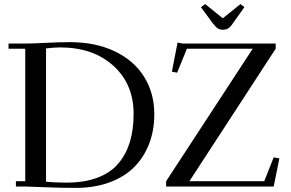

<svg xmlns="http://www.w3.org/2000/svg" viewBox="-20 -916 1430 943"><path d="M22 -676.8V-702.1H104Q140.6 -702.1 205.8 -705.6Q271 -709 323.2 -709Q448.7 -709 543.2 -664.1Q637.7 -619.1 687.7 -539.1Q737.8 -459 737.8 -355Q737.8 -275.4 712.2 -209Q686.5 -142.6 638.2 -94.5Q589.8 -46.4 516.6 -19.8Q443.4 6.8 352.1 6.8Q274.4 6.8 195.3 3.4Q116.2 0 104 0H58.1V-25.9H104V-676.8ZM206.1 -23.9Q250 -19 306.2 -19Q394.5 -19 459.2 -43.5Q523.9 -67.9 562 -113.8Q600.1 -159.7 618.2 -219.7Q636.2 -279.8 636.2 -356.9Q636.2 -502.9 536.9 -593Q437.5 -683.1 274.9 -683.1Q246.1 -683.1 206.1 -678.2ZM795.9 0V-25.9L1221.2 -676.8H897.9L850.1 -559.1L824.2 -564L852.1 -707L877 -702.1H1334V-676.8L910.2 -25.9H1277.8L1324.2 -143.1L1352.1 -138.2L1324.2 0ZM966.8 -880.9 987.8 -896 1074.2 -826.2 1161.1 -896 1180.2 -880.9 1124 -801.8Q1111.8 -783.2 1100.8 -776.6Q1089.8 -770 1074.2 -770Q1059.6 -770 1049.6 -776.6Q1039.6 -783.2 1024.9 -801.8Z"/></svg>

Font: Dehuti
Style: Bold
Weight: 700
Version: Version 1.2